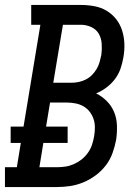

<svg xmlns="http://www.w3.org/2000/svg" viewBox="-44 -755 564 775"><path d="M-24 0V-80H24L40 -178H-1V-244H51L119 -655H82V-735H282Q310 -735 337 -730Q364 -725 386.5 -711.5Q409 -698 425 -677.5Q441 -657 449 -631.5Q457 -606 458 -578.5Q459 -551 454 -523Q450 -500 442.5 -478Q435 -456 420.5 -436.5Q406 -417 386 -402Q366 -387 344 -378Q368 -366 387 -347Q406 -328 416.5 -303Q427 -278 428 -249Q429 -220 425 -192Q420 -165 410.5 -138Q401 -111 383.5 -88Q366 -65 342.5 -47.5Q319 -30 292.5 -19Q266 -8 239 -4Q212 0 185 0ZM171 -421H244Q259 -421 273.5 -424Q288 -427 302 -434Q316 -441 327 -452Q338 -463 346 -476.5Q354 -490 358 -504.5Q362 -519 365 -533Q368 -555 366.5 -578Q365 -601 354.5 -619Q344 -637 324 -646Q304 -655 282 -655H210ZM185 -80Q202 -80 219.5 -82.5Q237 -85 254 -92.5Q271 -100 285.5 -111.5Q300 -123 311 -138.5Q322 -154 327.5 -171Q333 -188 336 -205Q339 -223 339 -241Q339 -259 333.5 -275Q328 -291 318 -304Q308 -317 293.5 -325.5Q279 -334 261.5 -337.5Q244 -341 227 -341H158L142 -244H229V-178H131L115 -80Z"/></svg>

Font: Iosevka Slab Medium Oblique
Style: Regular
Weight: 500
Italic angle: -9°
Monospace: yes
Designer: Belleve Invis
Foundry: Belleve Invis
Version: Version 11.1.1; ttfautohint (v1.8.3)